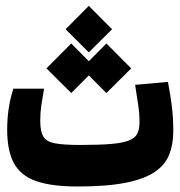

<svg xmlns="http://www.w3.org/2000/svg" viewBox="-20 -642 626 666"><path d="M248.5 4.9Q158.7 4.9 105.2 -13.9Q51.8 -32.7 28.3 -75.9Q4.9 -119.1 4.9 -192.4Q4.9 -268.6 26.4 -334.5H132.8Q126.5 -298.8 123 -274.2Q119.6 -249.5 119.6 -223.1Q119.6 -187 129.9 -168.9Q140.1 -150.9 169.9 -145Q199.7 -139.2 258.3 -139.2Q326.2 -139.2 366.9 -142.8Q407.7 -146.5 428.7 -155.3Q449.7 -164.1 456.8 -179.4Q463.9 -194.8 463.9 -218.8Q463.9 -247.6 459.7 -275.4Q455.6 -303.2 448.7 -347.7L562.5 -357.9Q571.8 -309.1 576.4 -271Q581.1 -232.9 581.1 -187Q581.1 -141.6 567.1 -106Q553.2 -70.3 517.1 -45.7Q481 -21 416 -8.1Q351.1 4.9 248.5 4.9ZM349.1 -319.3 288.1 -380.4 227.1 -319.3 141.1 -404.8 227.1 -491.2 288.1 -429.7 349.1 -491.2 435.1 -404.8ZM288.1 -460.4 207.5 -540.5 288.1 -621.6 368.7 -540.5Z"/></svg>

Font: Cascadia Mono PL
Style: Bold
Weight: 700
Monospace: yes
Designer: Aaron Bell
Foundry: Saja Typeworks
Version: Version 2404.023; ttfautohint (v1.8.4)